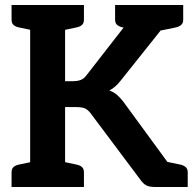

<svg xmlns="http://www.w3.org/2000/svg" viewBox="-20 -744 777 764"><path d="M100 0V-724H239V-421H270Q289 -421 301.5 -426Q314 -431 323 -443L519 -695Q532 -711 546 -717.5Q560 -724 581 -724H700L460 -423Q449 -409 438 -399.5Q427 -390 415 -384Q432 -378 445 -367Q458 -356 471 -339L719 0H596Q574 0 562 -6.5Q550 -13 540 -27L340 -294Q329 -308 317 -313Q305 -318 281 -318H239V0ZM597 -618 526 -680V-724H673L625 -624ZM628 0 575 -114 643 -100ZM26 0V-58Q26 -72 33.5 -79Q41 -86 55 -89L112 -101L125 0ZM215 0 228 -101 285 -89Q299 -86 306.5 -79Q314 -72 314 -58V0ZM125 -724 112 -623 55 -635Q41 -638 33.5 -645Q26 -652 26 -666V-724ZM314 -724V-666Q314 -652 306.5 -645Q299 -638 285 -635L228 -623L215 -724ZM628 0 640 -101 698 -89Q711 -86 719 -79Q727 -72 727 -58V0ZM709 -724V-666Q709 -652 701 -645Q693 -638 680 -635L622 -623L610 -724ZM538 -724 525 -623 468 -635Q454 -638 446 -645Q438 -652 438 -666V-724Z"/></svg>

Font: Aleo
Style: Bold
Weight: 700
Designer: Alessio Laiso
Foundry: Alessio Laiso
Version: Version 2.001;gftools[0.9.29]